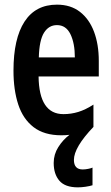

<svg xmlns="http://www.w3.org/2000/svg" viewBox="-20 -572 479 826"><path d="M298 116Q298 157 336 157Q346 157 359 154.5Q372 152 378 149V225Q365 229 347.5 231.5Q330 234 315 234Q260 234 235.5 205.5Q211 177 211 129Q211 92 231 60.5Q251 29 279 8Q262 10 244 10Q170 10 124.5 -25Q79 -60 58.5 -122.5Q38 -185 38 -268Q38 -406 85.5 -479Q133 -552 225 -552Q284 -552 324 -521Q364 -490 384.5 -435.5Q405 -381 405 -310V-243H146Q148 -81 253 -81Q286 -81 317 -90.5Q348 -100 382 -122V-26Q298 62 298 116ZM225 -464Q190 -464 169.5 -431.5Q149 -399 147 -325H302Q302 -386 283 -425Q264 -464 225 -464Z"/></svg>

Font: Noto Sans Gurmukhi ExtraCondensed SemiBold
Style: Regular
Weight: 600
Width: 2
Designer: Jelle Bosma - Monotype Design Team
Foundry: Monotype Imaging Inc.
Version: Version 2.004; ttfautohint (v1.8.4.7-5d5b)